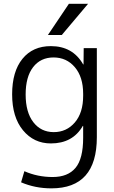

<svg xmlns="http://www.w3.org/2000/svg" viewBox="-20 -777 612 1027"><path d="M252 -530.3Q369.1 -530.3 424.8 -432.6H426.8L427.7 -519.5H498V-43Q498 230.5 254.9 230.5Q168 230.5 92.8 198.2L110.4 138.7Q180.7 169.9 261.7 169.9Q342.8 169.9 383.8 121.1Q424.8 72.3 424.8 -40V-103.5H422.9Q369.1 -9.8 252 -9.8Q161.1 -9.8 103 -80.1Q44.9 -150.4 44.9 -272.5Q44.9 -394.5 100.1 -462.4Q155.3 -530.3 252 -530.3ZM424.8 -264.6V-275.4Q424.8 -365.2 380.4 -417.5Q335.9 -469.7 266.6 -469.7Q197.3 -469.7 157.2 -418Q117.2 -366.2 117.2 -271.5Q117.2 -176.8 158.2 -123.5Q199.2 -70.3 267.6 -70.3Q335.9 -70.3 380.4 -122.1Q424.8 -173.8 424.8 -264.6ZM236.3 -589.8 348.6 -756.8H451.2L310.5 -589.8Z"/></svg>

Font: GenEi M Gothic v2 Regular
Style: Regular
Weight: 400
Version: Version 2.0